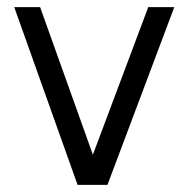

<svg xmlns="http://www.w3.org/2000/svg" viewBox="-20 -520 530 540"><path d="M198.2 0 20 -500H92.8L241.2 -85L397 -500H470.2L282.2 0Z"/></svg>

Font: Uncut Sans
Style: Regular
Weight: 400
Designer: Kasper Nordkvist
Foundry: UNCUT.wtf
Version: Version 1.304;Glyphs 3.2 (3246)